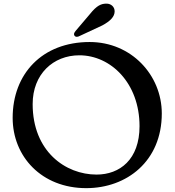

<svg xmlns="http://www.w3.org/2000/svg" viewBox="-20 -1004 942 1036"><path d="M48.3 -368.2C48.3 -159.7 204.1 11.2 445.3 11.2C664.1 11.2 853 -134.3 853 -391.6C853 -599.1 688.5 -777.3 463.9 -777.3C207.5 -777.3 48.3 -605.5 48.3 -368.2ZM156.2 -442.4C156.2 -604 267.1 -705.6 408.2 -705.6C577.6 -705.6 732.9 -555.7 732.9 -323.2C732.9 -143.1 626 -62 501 -62C333 -62 156.2 -187.5 156.2 -442.4ZM394.5 -805.2C399.4 -805.2 404.8 -807.1 416.5 -813L531.7 -866.7C576.2 -890.6 598.6 -914.6 598.6 -942.9C598.6 -967.3 579.1 -984.4 554.7 -984.4C526.4 -984.4 502.9 -975.1 465.3 -928.2L387.7 -836.9C382.3 -830.1 379.4 -825.2 379.4 -819.3C379.4 -813.5 383.8 -805.2 394.5 -805.2Z"/></svg>

Font: Stoke
Style: Regular
Weight: 400
Designer: Nicole Fally
Foundry: Nicole Fally
Version: Version 1.002